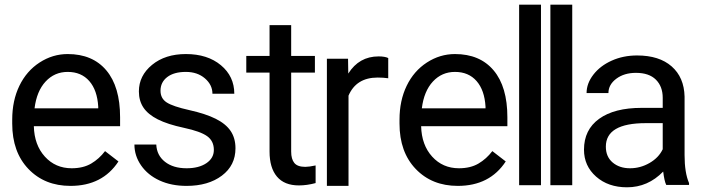

<svg xmlns="http://www.w3.org/2000/svg" viewBox="-20 -792 2982 817"><path d="M32 -266V-283Q32 -364 62.5 -427Q93 -490 148.5 -526Q204 -562 268 -562Q374 -562 432.5 -492.5Q491 -423 491 -293V-255H124Q126 -175 171 -125.5Q216 -76 285 -76Q334 -76 368 -96Q402 -116 427 -149L484 -105Q416 -1 280 -1Q170 -1 101 -73Q32 -145 32 -266ZM127 -331H398V-338Q394 -408 360 -447Q326 -486 268 -486Q212 -486 174 -445Q136 -404 127 -331Z M571 -403Q571 -470 627 -516Q683 -562 771 -562Q863 -562 920 -514.5Q977 -467 977 -393H884Q884 -431 852 -458.5Q820 -486 771 -486Q720 -486 691.5 -464Q663 -442 663 -406Q663 -373 689.5 -356Q716 -339 785.5 -323.5Q855 -308 898 -286.5Q941 -265 961.5 -234.5Q982 -204 982 -161Q982 -88 924 -44.5Q866 -1 774 -1Q709 -1 659 -24Q609 -47 580.5 -88Q552 -129 552 -177H645Q647 -131 682 -103.5Q717 -76 774 -76Q826 -76 858 -97.5Q890 -119 890 -154Q890 -192 861.5 -212.5Q833 -233 763 -248Q693 -263 651.5 -284Q610 -305 590.5 -334Q571 -363 571 -403Z M1219 -685V-554H1320V-483H1219V-147Q1219 -115 1232.5 -98.5Q1246 -82 1279 -82Q1295 -82 1323 -88V-13Q1286 -3 1252 -3Q1190 -3 1158.5 -40.5Q1127 -78 1127 -147V-483H1028V-554H1127V-685Z M1632 -459Q1611 -462 1587 -462Q1496 -462 1463 -385V-1H1371V-542H1461L1462 -479Q1508 -552 1591 -552Q1618 -552 1632 -545Z M1680 -266V-283Q1680 -364 1710.5 -427Q1741 -490 1796.5 -526Q1852 -562 1916 -562Q2022 -562 2080.5 -492.5Q2139 -423 2139 -293V-255H1772Q1774 -175 1819 -125.5Q1864 -76 1933 -76Q1982 -76 2016 -96Q2050 -116 2075 -149L2132 -105Q2064 -1 1928 -1Q1818 -1 1749 -73Q1680 -145 1680 -266ZM1775 -331H2046V-338Q2042 -408 2008 -447Q1974 -486 1916 -486Q1860 -486 1822 -445Q1784 -404 1775 -331Z M2282 -4H2189V-772H2282Z M2415 -4H2322V-772H2415Z M2815 -5Q2807 -21 2802 -62Q2737 5 2648 5Q2568 5 2516.5 -40.5Q2465 -86 2465 -155Q2465 -240 2529.5 -286.5Q2594 -333 2710 -333H2800V-376Q2800 -424 2771 -453Q2742 -482 2686 -482Q2636 -482 2602.5 -457Q2569 -432 2569 -396H2476Q2476 -437 2505 -474.5Q2534 -512 2583 -534Q2632 -556 2691 -556Q2785 -556 2838 -509.5Q2891 -463 2893 -381V-132Q2893 -57 2912 -13V-5ZM2800 -157V-268H2728Q2558 -268 2558 -168Q2558 -125 2587 -100.5Q2616 -76 2661 -76Q2705 -76 2744 -98.5Q2783 -121 2800 -157Z"/></svg>

Font: lipipragatuchhi
Style: Regular
Weight: 400
Designer: Abhinash Majhi
Version: Version 1.000